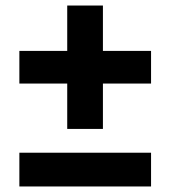

<svg xmlns="http://www.w3.org/2000/svg" viewBox="-20 -674 616 694"><path d="M223 -208V-372H50V-490H223V-654H352V-490H526V-372H352V-208ZM50 0V-122H526V0Z"/></svg>

Font: MuseoModerno Thin SemiBold
Style: Regular
Weight: 600
Version: Version 1.003